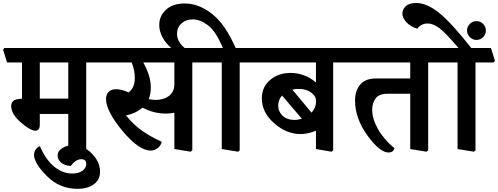

<svg xmlns="http://www.w3.org/2000/svg" viewBox="-46 -963 3252 1254"><path d="M608.4 -649.4 634.3 -566.4 626 -555.2H517.1V19L506.3 27.8L399.9 10.3V-218.8H213.9V-147.9Q213.9 -127.4 205.8 -118.4Q197.8 -109.4 185.5 -109.4Q151.9 -109.4 89.4 -164.1Q26.9 -218.8 26.9 -272Q26.9 -291.5 41.3 -304.2Q55.7 -316.9 97.7 -318.4V-555.2H0L-25.9 -638.2L-17.6 -649.4ZM399.9 -555.2H213.9V-318.8H399.9Z M330.1 50.8Q330.1 25.9 358.9 5.6Q387.7 -14.6 430.2 -14.6Q501 -14.6 554.2 40.3Q607.4 95.2 607.4 157.7Q607.4 212.9 565.2 241.7Q522.9 270.5 461.9 270.5Q342.8 270.5 259.5 186.3Q176.3 102.1 176.3 48.3Q176.3 28.3 187.7 12.5Q199.2 -3.4 214.8 -7.8Q254.4 82.5 309.3 126.5Q364.3 170.4 425.3 170.4Q467.8 170.4 492.7 151.9Q517.6 133.3 517.6 107.4Q517.6 91.8 508.8 84.2Q500 76.7 484.9 76.7Q468.3 76.7 451.2 86.9Q434.1 97.2 416 121.1Q372.6 117.7 351.3 97.7Q330.1 77.6 330.1 50.8Z M1092.8 -555.2H889.6Q914.6 -509.8 926.8 -470Q939 -430.2 939 -390.6Q939 -369.6 935.5 -350.8Q932.1 -332 925.3 -315.4Q937.5 -313 949 -311.8Q960.4 -310.5 971.2 -310.5Q1023.9 -310.5 1058.3 -337.2Q1092.8 -363.8 1092.8 -413.6ZM1301.8 -649.4 1327.6 -566.4 1319.3 -555.2H1210V19L1199.2 27.8L1092.8 10.3V-226.6Q1071.8 -223.1 1060.8 -222.2Q1049.8 -221.2 1041 -221.2Q998.5 -221.2 961.2 -230.5Q923.8 -239.7 885.3 -259.8Q866.2 -243.2 839.4 -230Q812.5 -216.8 777.3 -209Q823.2 -150.9 879.9 -110.6Q936.5 -70.3 1010.3 -37.1Q1004.4 -10.3 983.4 5.1Q962.4 20.5 938.5 20.5Q860.8 20.5 753.7 -108.4Q646.5 -237.3 646.5 -317.4Q646.5 -345.2 663.3 -362.8Q680.2 -380.4 712.4 -380.4Q730 -380.4 751.2 -375Q772.5 -369.6 793.9 -359.4Q814.9 -375 824.7 -398.4Q834.5 -421.9 834.5 -454.1Q834.5 -477.5 829.6 -503.2Q824.7 -528.8 814 -555.2H608.4L582.5 -638.2L590.8 -649.4Z M1638.2 -555.2H1519.5V19L1508.8 27.8L1402.3 10.3V-555.2H1301.8L1275.9 -638.2L1284.2 -649.4H1409.7Q1363.8 -759.3 1312.3 -797.9Q1260.7 -836.4 1213.4 -836.4Q1168 -836.4 1138.9 -809.6Q1109.9 -782.7 1109.9 -740.7Q1109.9 -710.4 1130.6 -680.4Q1151.4 -650.4 1210.4 -611.3H1134.3Q1073.7 -637.7 1033.9 -690.4Q994.1 -743.2 994.1 -800.3Q994.1 -858.9 1038.3 -899.7Q1082.5 -940.4 1161.1 -940.4Q1251 -940.4 1337.6 -873.5Q1424.3 -806.6 1493.2 -649.4H1620.6L1646.5 -566.4Z M2221.2 -649.4 2247.1 -566.4 2238.8 -555.2H2129.9V19L2119.1 27.8L2017.6 10.3V-109.4Q1990.2 -97.7 1964.4 -92.5Q1938.5 -87.4 1916.5 -87.4Q1825.2 -87.4 1744.6 -158Q1664.1 -228.5 1664.1 -321.3Q1664.1 -394.5 1718 -440.7Q1772 -486.8 1852.5 -486.8Q1894 -486.8 1936.5 -472.2Q1979 -457.5 2017.6 -424.3V-555.2H1620.6L1594.7 -638.2L1603 -649.4ZM2017.6 -296.9V-308.6Q2017.6 -335 1986.1 -358.6Q1954.6 -382.3 1903.8 -382.3Q1893.1 -382.3 1882.8 -381.1Q1872.6 -379.9 1863.3 -377.4L1988.8 -227.5Q2002 -241.7 2009.8 -259.5Q2017.6 -277.3 2017.6 -296.9ZM1771 -273.9Q1771 -234.4 1800 -207Q1829.1 -179.7 1877.4 -179.7Q1889.6 -179.7 1901.9 -181.9Q1914.1 -184.1 1925.3 -187.5L1796.4 -338.9Q1784.2 -325.7 1777.6 -309.1Q1771 -292.5 1771 -273.9Z M2859.4 -555.2H2750.5V19L2739.7 27.8L2633.3 10.3V-350.6H2483.9Q2429.7 -350.6 2407.2 -320.1Q2384.8 -289.6 2384.8 -247.1Q2384.8 -186.5 2423.6 -118.4Q2462.4 -50.3 2530.3 4.9Q2526.9 18.6 2516.6 25.9Q2506.3 33.2 2492.7 33.2Q2434.1 33.2 2353.5 -78.6Q2272.9 -190.4 2272.9 -306.2Q2272.9 -372.1 2307.4 -411.4Q2341.8 -450.7 2409.7 -450.7H2633.3V-555.2H2221.2L2195.3 -638.2L2203.6 -649.4H2841.8L2867.7 -566.4Z M3160.6 -649.4 3186.5 -566.4 3178.2 -555.2H3059.6V19L3048.8 27.8L2942.4 10.3V-555.2H2841.8L2815.9 -638.2L2824.2 -649.4H2948.2Q2863.3 -750 2823 -779.8Q2782.7 -809.6 2747.6 -809.6Q2723.6 -809.6 2706.3 -799.6Q2689 -789.6 2679.2 -775.4Q2635.7 -788.6 2608.9 -817.1Q2582 -845.7 2582 -875.5Q2582 -900.4 2603.5 -921.9Q2625 -943.4 2672.9 -943.4Q2740.2 -943.4 2819.1 -881.3Q2897.9 -819.3 3032.2 -649.4ZM3127.4 -763.7Q3127.4 -738.8 3109.4 -720.5Q3091.3 -702.1 3066.4 -702.1Q3041 -702.1 3022.7 -720.5Q3004.4 -738.8 3004.4 -763.7Q3004.4 -788.6 3022.7 -806.9Q3041 -825.2 3066.4 -825.2Q3091.3 -825.2 3109.4 -806.9Q3127.4 -788.6 3127.4 -763.7Z"/></svg>

Font: Sitara
Style: Bold
Weight: 700
Designer: Neelakash Kshetrimayum
Foundry: Neelakash Kshetrimayum
Version: Version 1.000;PS Version 1.000;PS 1.0;hotconv 1.;hotconv 1.0